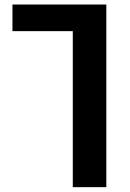

<svg xmlns="http://www.w3.org/2000/svg" viewBox="-20 -604 560 828"><path d="M293.9 203.1V-469.7H33.7V-584.5H438.5V203.1Z"/></svg>

Font: Heebo
Style: Bold
Weight: 700
Designer: Oded Ezer
Foundry: Ezer Type House
Version: Version 3.100